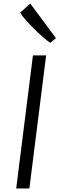

<svg xmlns="http://www.w3.org/2000/svg" viewBox="-20 -1058 334 1078"><path d="M145 0H71L165 -747H239ZM294 -844 262 -817Q242.5 -831.5 218.2 -852.5Q194 -873.5 169.8 -897.8Q145.5 -922 125 -945.2Q104.5 -968.5 93 -987L150 -1038Z"/></svg>

Font: Merriweather Sans Variable Regular
Style: Italic
Weight: 300
Italic angle: -8°
Designer: Eben Sorkin
Foundry: Eben Sorkin
Version: Version 2.001